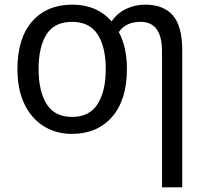

<svg xmlns="http://www.w3.org/2000/svg" viewBox="-20 -566 885 826"><path d="M526 -269Q526 -136 462 -63Q398 10 289 10Q222 10 169 -22.5Q116 -55 85.5 -117.5Q55 -180 55 -269Q55 -402 118.5 -474Q182 -546 291 -546Q397 -546 460 -474Q486 -511 524 -528.5Q562 -546 604 -546Q684 -546 724 -499.5Q764 -453 764 -349V240H677V-345Q677 -472 585 -472Q521 -472 491 -428Q526 -364 526 -269ZM146 -269Q146 -174 180.5 -118.5Q215 -63 290 -63Q365 -63 400 -118.5Q435 -174 435 -269Q435 -364 400 -418Q365 -472 290 -472Q214 -472 180 -418Q146 -364 146 -269Z"/></svg>

Font: Noto Sans IKEA
Style: Regular
Weight: 400
Designer: Monotype Design Team
Foundry: Monotype Imaging Inc.
Version: Version 2.001